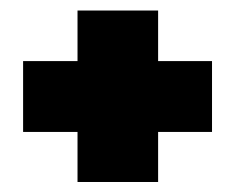

<svg xmlns="http://www.w3.org/2000/svg" viewBox="-20 -428 438 374"><path d="M131 -73.5V-171H25V-309H131V-407.5H288V-309H393V-171H288V-73.5Z"/></svg>

Font: Anybody UltraExpanded ExtraBold
Style: Regular
Weight: 800
Width: 9
Designer: Tyler Finck
Foundry: Etcetera Type Company
Version: Version 1.010; ttfautohint (v1.8.3) -l 8 -r 50 -G 200 -x 14 